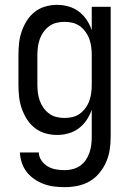

<svg xmlns="http://www.w3.org/2000/svg" viewBox="-20 -548 540 791"><path d="M248 223Q226 223 204 220.5Q182 218 161.5 210.5Q141 203 122.5 190.5Q104 178 90.5 161Q77 144 70 123Q63 102 62 80H140Q140 98 151 113.5Q162 129 177.5 138Q193 147 211 150Q229 153 248 153Q264 153 280.5 148.5Q297 144 310.5 134.5Q324 125 333.5 111Q343 97 348.5 81Q354 65 356 48.5Q358 32 358 15V-96Q350 -73 336.5 -53Q323 -33 304 -19Q285 -5 262 1.5Q239 8 215 8Q190 8 166 1Q142 -6 122.5 -21.5Q103 -37 90 -58Q77 -79 69 -102.5Q61 -126 58.5 -150.5Q56 -175 56 -200V-320Q56 -345 58.5 -369.5Q61 -394 69 -417.5Q77 -441 90 -462Q103 -483 122.5 -498.5Q142 -514 166 -521Q190 -528 215 -528Q239 -528 262 -521.5Q285 -515 304 -501Q323 -487 336.5 -467Q350 -447 358 -424V-520H436V15Q436 42 432 68.5Q428 95 417.5 119Q407 143 390 164Q373 185 350 198.5Q327 212 300.5 217.5Q274 223 248 223ZM246 -62Q263 -62 279.5 -66Q296 -70 309.5 -80Q323 -90 333 -104Q343 -118 348.5 -134Q354 -150 356 -166.5Q358 -183 358 -200V-320Q358 -337 356 -353.5Q354 -370 348.5 -386Q343 -402 333 -416Q323 -430 309.5 -440Q296 -450 279.5 -454Q263 -458 246 -458Q229 -458 212.5 -454Q196 -450 182.5 -440Q169 -430 159 -416Q149 -402 143.5 -386Q138 -370 136 -353.5Q134 -337 134 -320V-200Q134 -183 136 -166.5Q138 -150 143.5 -134Q149 -118 159 -104Q169 -90 182.5 -80Q196 -70 212.5 -66Q229 -62 246 -62Z"/></svg>

Font: Iosevka Fixed
Style: Regular
Weight: 400
Monospace: yes
Designer: Belleve Invis
Foundry: Belleve Invis
Version: Version 33.2.4